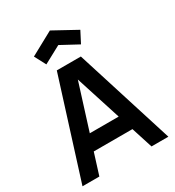

<svg xmlns="http://www.w3.org/2000/svg" viewBox="-231 -1137 1161 1272"><g transform="rotate(-30 349.5 -501.0)"><path d="M217.5 -819 172 -905 350 -1002 527 -905 482.5 -819 350 -890.5ZM497 -162.5H201L150 0H21L257.5 -750H441.5L678 0H549ZM459.5 -280 348 -628 238.5 -280Z"/></g></svg>

Font: Russisch Sans
Style: Bold
Weight: 700
Designer: Michael Sharanda (font) & Cristiano Sobral (main changes)
Foundry: Michael Sharanda
Version: Version 2.00;September 8, 2020;FontCreator 13.0.0.2681 64-bi